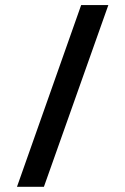

<svg xmlns="http://www.w3.org/2000/svg" viewBox="-20 -715 484 745"><path d="M294.9 -695.3H400.4L150.4 9.8H45.9Z"/></svg>

Font: Dinish Expanded
Style: Bold
Weight: 700
Width: 7
Designer: Charles Nix
Foundry: Playbeing
Version: Version 2.005; ttfautohint (v1.8.3)